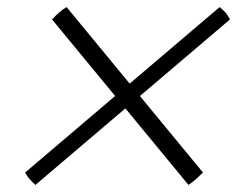

<svg xmlns="http://www.w3.org/2000/svg" viewBox="-20 -636 669 542"><path d="M629 -581 80 -114Q71 -122 63.5 -130.5Q56 -139 51 -149L600 -616Q609 -609 616.5 -600.5Q624 -592 629 -581ZM168 -616 553 -149Q543 -139 533.5 -130.5Q524 -122 512 -114L127 -581Q137 -592 146.5 -600.5Q156 -609 168 -616Z"/></svg>

Font: Poltawski Nowy
Style: Italic
Weight: 400
Italic angle: -12°
Designer: Adam Pótawski, Mateusz Machalski, Borys Kosmynka, Ania Wieluska
Foundry: Capitalics.wtf
Version: Version 1.001;gftools[0.9.25]